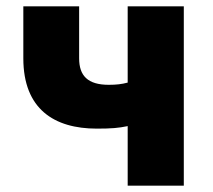

<svg xmlns="http://www.w3.org/2000/svg" viewBox="-20 -589 675 609"><path d="M385 0H563V-569H385V-327C366 -322 349 -320 325 -320C258 -320 231 -349 231 -404V-569H54V-404C54 -243 152 -181 287 -181C334 -181 356 -183 385 -189Z"/></svg>

Font: Noto Sans TC Black
Style: Regular
Weight: 900
Designer: Ryoko NISHIZUKA 西塚涼子 (kana, bopomofo & ideographs); Paul D. Hunt (Latin, Greek & Cyrillic); Sandoll Communications 산돌커뮤니
Foundry: Adobe
Version: Version 2.004;hotconv 1.0.118;makeotfexe 2.5.65603